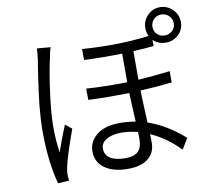

<svg xmlns="http://www.w3.org/2000/svg" viewBox="-94 -976 1207 1110"><g transform="rotate(-10 510.0 -421.0)"><path d="M172.9 -759.8 252.9 -752.9Q244.1 -730.5 237.3 -690.4Q218.8 -609.4 203.1 -491.7Q187.5 -374 187.5 -294.9Q187.5 -218.8 198.2 -144.5Q218.8 -207 255.9 -297.9L293.9 -267.6Q238.3 -114.3 225.6 -51.8Q219.7 -23.4 220.7 -8.8L223.6 25.4L158.2 29.3Q122.1 -102.5 122.1 -282.2Q122.1 -316.4 124.5 -358.4Q127 -400.4 130.4 -433.6Q133.8 -466.8 140.1 -512.7Q146.5 -558.6 149.4 -581.1Q152.3 -603.5 159.2 -646.5Q166 -689.5 167 -694.3Q172.9 -739.3 172.9 -759.8ZM666 -139.6Q666 -165 665 -182.6Q612.3 -195.3 569.3 -195.3Q514.6 -195.3 481.4 -175.8Q448.2 -156.2 448.2 -123Q448.2 -85 479.5 -65.4Q510.7 -45.9 566.4 -45.9Q622.1 -45.9 644 -70.3Q666 -94.7 666 -139.6ZM852.5 -765.6Q852.5 -740.2 870.1 -722.7Q887.7 -705.1 914.1 -705.1Q940.4 -705.1 959 -722.2Q977.5 -739.3 977.5 -765.6Q977.5 -792 959 -810.1Q940.4 -828.1 914.1 -828.1Q887.7 -828.1 870.1 -810.1Q852.5 -792 852.5 -765.6ZM839.8 -692.4V-656.2Q784.2 -650.4 719.7 -647.5V-479.5Q800.8 -484.4 906.2 -497.1V-430.7Q807.6 -419.9 720.7 -416Q721.7 -368.2 728.5 -226.6Q836.9 -190.4 939.5 -99.6L901.4 -37.1Q823.2 -117.2 731.4 -158.2Q732.4 -139.6 732.4 -108.4Q732.4 -48.8 690.4 -15.6Q648.4 17.6 572.3 17.6Q487.3 17.6 436.5 -17.6Q385.7 -52.7 385.7 -119.1Q385.7 -173.8 433.1 -212.9Q480.5 -252 571.3 -252Q615.2 -252 662.1 -244.1Q655.3 -371.1 654.3 -413.1Q520.5 -410.2 414.1 -415L413.1 -481.4Q525.4 -473.6 653.3 -476.6V-644.5Q535.2 -641.6 429.7 -646.5V-710.9Q642.6 -695.3 821.3 -718.8Q810.5 -740.2 810.5 -765.6Q810.5 -808.6 840.8 -839.8Q871.1 -871.1 914.1 -871.1Q957 -871.1 988.3 -839.8Q1019.5 -808.6 1019.5 -765.6Q1019.5 -722.7 988.8 -692.9Q958 -663.1 914.1 -663.1Q869.1 -663.1 839.8 -692.4Z"/></g></svg>

Font: GenEi Gothic M SemiLight
Style: Regular
Weight: 350
Designer: o_tamon (Modified); [Source Han Sans]
Ryoko NISHIZUKA  (kana & ideographs); Paul D. Hunt (Latin, Greek & Cyrillic); Wenl
Version: Version 1.1a;Original Version 1.004